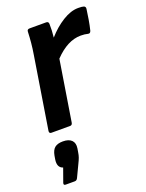

<svg xmlns="http://www.w3.org/2000/svg" viewBox="-143 -574 680 895"><g transform="rotate(-20 197.5 -127.0)"><path d="M44 0Q33 0 34 -12L91 -369Q96 -399 98.5 -426Q101 -453 102 -480Q102 -492 115 -492H197Q208 -492 209 -481Q210 -448 206 -413Q241 -453 282 -478.5Q323 -504 360 -504Q380 -504 388 -501Q397 -497 395 -486Q392 -463 387.5 -436Q383 -409 377 -385Q373 -372 362 -375Q347 -379 327 -379Q261 -379 197 -312L149 -12Q147 0 137 0ZM24 250Q12 250 16 238L40 171Q12 162 18 123L21 105Q26 78 40 67Q54 56 80 56Q109 56 123 70Q137 84 133 110L130 128Q128 142 124 153Q120 164 113 178L84 239Q79 250 69 250Z"/></g></svg>

Font: Sofia Sans
Style: Bold Italic
Weight: 700
Italic angle: -9°
Designer: Botio Nikoltchev, Ani Petrova
Foundry: lettersoup
Version: Version 4.101; ttfautohint (v1.8.4.7-5d5b)